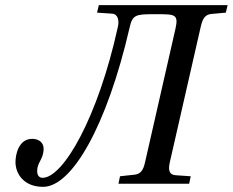

<svg xmlns="http://www.w3.org/2000/svg" viewBox="-20 -712 902 744"><path d="M40 -84C40 -39 72 12 147 12C259 12 394 -224 482 -604C493 -654 505 -657 575 -657H593C659 -657 672 -655 660 -601L542 -83C535 -51 524 -37 500 -35L445 -29L439 0H713L719 -29L660 -33C636 -35 631 -52 638 -83L758 -609C765 -640 775 -656 800 -658L855 -663L862 -692H363L356 -663L415 -659C438 -657 442 -631 437 -609C360 -257 225 -23 145 -23C129 -23 124 -36 124 -50C124 -83 149 -95 149 -136C149 -159 131 -174 105 -174C52 -174 40 -113 40 -84Z"/></svg>

Font: Heuristica
Style: Italic
Weight: 400
Italic angle: -13°
Version: Version 1.0.1